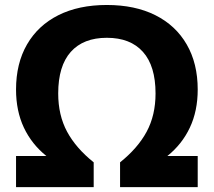

<svg xmlns="http://www.w3.org/2000/svg" viewBox="-20 -770 880 790"><path d="M46 0V-128H171Q110.5 -176.5 78.2 -245Q46 -313.5 46 -401.5Q46 -509 91.2 -587.2Q136.5 -665.5 220.2 -707.5Q304 -749.5 419.5 -749.5Q535.5 -749.5 619.2 -707.5Q703 -665.5 748.2 -587.2Q793.5 -509 793.5 -401.5Q793.5 -313.5 761.2 -245Q729 -176.5 668.5 -128H793.5V0H474V-102Q547 -160.5 583.5 -228.2Q620 -296 620 -385.5Q620 -498.5 568.2 -556.5Q516.5 -614.5 419.5 -614.5Q323 -614.5 271.2 -556.5Q219.5 -498.5 219.5 -385.5Q219.5 -296 256 -228.2Q292.5 -160.5 365.5 -102V0Z"/></svg>

Font: Encode Sans SemiExpanded SemiExpanded
Style: Bold
Weight: 700
Width: 6
Designer: Multiple Designers
Foundry: Impallari Type
Version: Version 3.000; ttfautohint (v1.8.3) -l 8 -r 50 -G 200 -x 14 